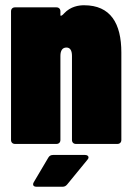

<svg xmlns="http://www.w3.org/2000/svg" viewBox="-20 -548 502 731"><path d="M300 -528C281 -528 249 -524 224 -497C219 -491 214 -488 212 -488C211 -488 210 -488 210 -490V-505C210 -514 204 -520 195 -520H37C28 -520 22 -514 22 -505V-15C22 -6 28 0 37 0H195C204 0 210 -6 210 -15V-335C210 -356 218 -367 233 -367C247 -367 254 -356 254 -335V-15C254 -6 260 0 269 0H427C436 0 442 -6 442 -15V-348C442 -459 401 -528 300 -528ZM119 163H218C226 163 231 160 236 154L313 60C316 57 317 54 317 51C317 46 312 42 304 42H182C174 42 168 45 164 52L109 145C107 148 106 151 106 154C106 160 111 163 119 163Z"/></svg>

Font: Barlow Condensed Black
Style: Regular
Weight: 900
Width: 3
Designer: Jeremy Tribby
Foundry: Tribby Type
Version: Version 1.422;hotconv 1.0.109;makeotfexe 2.5.65596